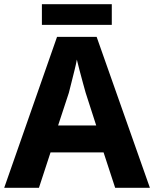

<svg xmlns="http://www.w3.org/2000/svg" viewBox="-20 -892 732 912"><path d="M527 0 472 -168H220L165 0H0L251 -717H439L692 0ZM387 -451Q383 -466 374.5 -496Q366 -526 358 -557.5Q350 -589 345 -609Q341 -586 333.5 -556.5Q326 -527 319 -498.5Q312 -470 307 -451L256 -296H437ZM511 -872V-774H179V-872Z"/></svg>

Font: Noto Sans Khmer UI
Style: Bold
Weight: 700
Designer: Danh Hong and the Monotype Design Team
Foundry: Monotype Imaging Inc.
Version: Version 2.002; ttfautohint (v1.8.4.7-5d5b)